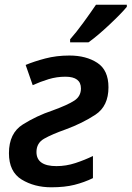

<svg xmlns="http://www.w3.org/2000/svg" viewBox="-20 -786 559 816"><path d="M198 10Q255 10 296.5 -0.5Q338 -11 375 -29V-123Q340 -106 300.5 -93Q261 -80 220 -80Q135 -80 135 -140Q135 -178 167.5 -196.5Q200 -215 259 -236Q330 -262 385.5 -298.5Q441 -335 441 -415Q441 -488 393.5 -519Q346 -550 275 -550Q220 -550 172.5 -537.5Q125 -525 89 -510L119 -424Q152 -439 186.5 -449.5Q221 -460 258 -460Q324 -460 324 -410Q324 -377 296 -358.5Q268 -340 202 -316Q136 -294 77 -257Q18 -220 18 -135Q18 -56 72 -23Q126 10 198 10ZM278 -606H356Q394 -633 445.5 -681.5Q497 -730 519 -757V-766H388Q365 -732 334 -689.5Q303 -647 278 -619Z"/></svg>

Font: Noto Sans UI Medium
Style: Italic
Weight: 500
Italic angle: -12°
Designer: Monotype Design Team
Foundry: Monotype Imaging Inc.
Version: Version 1.901